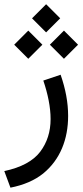

<svg xmlns="http://www.w3.org/2000/svg" viewBox="-26 -616 388 899"><path d="M124 -530.3 189.9 -464.4 255.9 -530.3 189.9 -596.2ZM207.5 -406.7 273.4 -340.8 339.4 -406.7 273.4 -472.7ZM40.5 -406.7 106.4 -340.8 172.4 -406.7 106.4 -472.7ZM22.9 262.7C85 250.5 136.2 228.5 176.3 196.3C255.9 131.3 293 35.6 293 -73.2C293 -135.3 281.2 -199.2 257.8 -266.1L176.8 -238.8C198.2 -175.8 210.9 -113.8 210.9 -58.6C210.9 0.5 194.8 51.3 162.1 94.7C129.4 137.7 73.7 168 -5.9 185.1Z"/></svg>

Font: Vazirmatn
Style: Regular
Weight: 400
Designer: Saber Rastikerdar
Foundry: Saber Rastikerdar
Version: Version 33.003